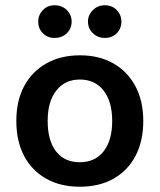

<svg xmlns="http://www.w3.org/2000/svg" viewBox="-20 -695 606 729"><path d="M524 -236Q524 -159 494.5 -103Q465 -47 411 -16.5Q357 14 283 14Q210 14 155.5 -16.5Q101 -47 71.5 -103Q42 -159 42 -236Q42 -313 72 -368.5Q102 -424 156.5 -454.5Q211 -485 284 -485Q356 -485 410 -454.5Q464 -424 494 -368Q524 -312 524 -236ZM283 -393Q227 -393 194 -351.5Q161 -310 161 -236Q161 -161 193 -120Q225 -79 283 -79Q341 -79 373.5 -120.5Q406 -162 406 -236Q406 -309 373.5 -351Q341 -393 283 -393ZM252 -613Q252 -587 234 -569Q216 -551 187 -551Q160 -551 142.5 -569Q125 -587 125 -613Q125 -638 142.5 -656.5Q160 -675 187 -675Q216 -675 234 -656.5Q252 -638 252 -613ZM441 -613Q441 -587 423.5 -569Q406 -551 378 -551Q351 -551 332.5 -569Q314 -587 314 -613Q314 -638 332.5 -656.5Q351 -675 378 -675Q406 -675 423.5 -656.5Q441 -638 441 -613Z"/></svg>

Font: BalooTamma2SemiBold
Style: Regular
Weight: 600
Designer: Divya Kowshik, Shuchita Grover and Ek Type
Foundry: Ek Type
Version: Version 1.700